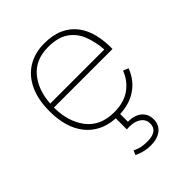

<svg xmlns="http://www.w3.org/2000/svg" viewBox="-202 -593 913 913"><g transform="rotate(-45 254.5 -137.0)"><path d="M370.1 136.2Q370.1 99.6 345 78.4Q319.8 57.1 274.9 57.1V-0.5H245.6V79.6Q250 79.1 254.4 78.9Q258.8 78.6 262.7 78.6Q299.8 78.6 322 94.7Q344.2 110.8 344.2 138.7Q344.2 189.5 272.9 189.5Q228 189.5 197.8 172.4L188 194.3Q228 214.4 272 214.4Q317.4 214.4 343.8 193.4Q370.1 172.4 370.1 136.2ZM73.7 -239.3H467.8Q468.8 -293 457.5 -338.4Q446.3 -383.8 420.9 -417.2Q395.5 -450.7 355 -469.2Q314.5 -487.8 257.3 -487.8Q193.8 -487.8 146.5 -459.2Q99.1 -430.7 72.8 -375.7Q46.4 -320.8 46.4 -241.7Q46.4 -163.6 72.3 -108.4Q98.1 -53.2 146.5 -23.9Q194.8 5.4 262.2 5.4Q334.5 5.4 384.5 -27.6Q434.6 -60.5 457 -120.6L430.2 -130.9Q412.1 -82 369.9 -51.3Q327.6 -20.5 261.7 -20.5Q168.9 -20.5 121.6 -82Q74.2 -143.6 73.7 -239.3ZM74.7 -265.1Q80.1 -352.1 126.7 -407.2Q173.3 -462.4 257.3 -462.4Q323.2 -462.4 361.3 -436Q399.4 -409.7 417 -365Q434.6 -320.3 438.5 -265.1Z"/></g></svg>

Font: Estedad-FD-VF Thin
Style: Regular
Weight: 100
Designer: Amin Abedi
Version: Version 5.0